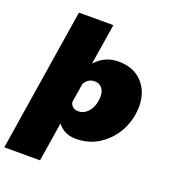

<svg xmlns="http://www.w3.org/2000/svg" viewBox="-190 -818 1015 1136"><g transform="rotate(20 317.0 -250.0)"><path d="M193.3 200H-31.7L110.8 -700H327.5L286.7 -443.3Q345.8 -508.3 430.8 -508.3Q526.7 -508.3 581.2 -449.6Q635.8 -390.8 635.8 -299.2Q635.8 -277.5 631.7 -250Q614.2 -140 535.4 -65.8Q456.7 8.3 348.3 8.3Q273.3 8.3 232.5 -46.7ZM398.3 -250Q400.8 -264.2 400.8 -275.8Q400.8 -311.7 383.3 -330.8Q365.8 -350 339.2 -350Q295.8 -350 274.2 -310L255 -190Q263.3 -150 307.5 -150Q339.2 -150 365 -176.2Q390.8 -202.5 398.3 -250Z"/></g></svg>

Font: BoonTook
Style: Italic
Weight: 400
Italic angle: -9°
Designer: Sungsit Sawaiwan
Foundry: FontUni
Version: Version 3.0